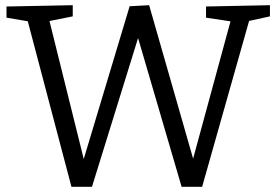

<svg xmlns="http://www.w3.org/2000/svg" viewBox="-20 -718 1064 739"><path d="M773 -693 1019 -698V-655L923 -634L944 -656L758 1H679L504 -597L519 -596L334 1H255L83 -651L94 -635L5 -650V-693L260 -698V-655L155 -634L167 -651L310 -75H293L479 -694L554 -698L732 -77H715L871 -650L880 -634L773 -650Z"/></svg>

Font: Bitter Thin
Style: Regular
Weight: 400
Version: Version 3.021